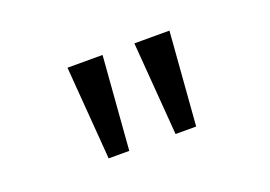

<svg xmlns="http://www.w3.org/2000/svg" viewBox="-52 -834 703 499"><g transform="rotate(-20 300.0 -585.0)"><path d="M159 -714H256L236 -456H179ZM344 -714H441L421 -456H364Z"/></g></svg>

Font: Noto Sans Mono UI
Style: Regular
Weight: 400
Monospace: yes
Designer: Monotype Design team
Foundry: Monotype Imaging Inc.
Version: Version 1.000